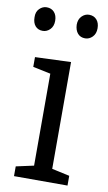

<svg xmlns="http://www.w3.org/2000/svg" viewBox="-86 -790 470 834"><g transform="rotate(10 149.0 -373.5)"><path d="M238 -643Q217 -643 205 -657Q193 -671 192 -695Q192 -719 206 -733Q220 -747 238 -747Q259 -747 271.5 -733Q284 -719 284 -695Q284 -671 270 -657Q256 -643 238 -643ZM51 -643Q30 -643 18 -657Q6 -671 6 -695Q5 -719 19 -733Q33 -747 51 -747Q72 -747 84.5 -733Q97 -719 97 -695Q97 -671 83 -657Q69 -643 51 -643ZM196 -51 187 -62 274 -43V0H38V-43L125 -62L116 -51V-473L124 -464L38 -482V-525L196 -531Z"/></g></svg>

Font: Bitter Thin
Style: Regular
Weight: 400
Version: Version 3.021